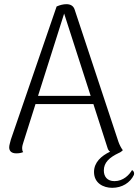

<svg xmlns="http://www.w3.org/2000/svg" viewBox="-20 -724 662 919"><path d="M612 90C599 113 570 143 528 143C493 143 477 121 477 92C477 54 503 30 549 8C557 5 563 0 568 -5C560 -15 552 -31 547 -45L337 -679C331 -697 316 -704 298 -704C283 -704 267 -700 251 -693L32 -56C29 -43 24 -29 24 -19C24 0 36 10 58 10C72 10 81 8 91 4C87 -1 86 -8 86 -15C86 -23 89 -35 92 -43L150 -226H427L495 -15C497 -8 501 -2 507 2C465 22 430 53 430 99C430 153 475 175 517 175C564 175 603 151 621 113C624 102 620 95 612 90ZM162 -265 287 -659 414 -265Z"/></svg>

Font: Arima Koshi Light
Style: Regular
Weight: 300
Designer: Joana Correia and Natanael Gama
Foundry: NDISCOVER
Version: Version 1.019;PS 001.019;hotconv 1.0.88;makeotf.lib2.5.64775